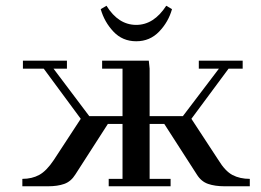

<svg xmlns="http://www.w3.org/2000/svg" viewBox="-20 -651 913 671"><path d="M58.1 0V-25.9Q91.8 -25.9 117.2 -39.8Q142.6 -53.7 168 -91.8L262.2 -235.8L132.8 -411.1H60.1V-439H213.9V-411.1H167L292 -245.1H408.2V-411.1H336.9V-439H500L502.9 -411.1V-245.1H619.1L745.1 -411.1H674.8V-439H828.1V-411.1H778.8L648.9 -235.8L743.2 -91.8Q767.1 -52.7 792.7 -39.3Q818.4 -25.9 853 -25.9V0H765.1Q731.4 0 707.3 -8.3Q683.1 -16.6 668 -41L554.2 -217.8H502.9V-25.9H576.2V0H359.9V-25.9H408.2V-217.8H356.9L243.2 -41Q228 -16.6 204.6 -8.3Q181.2 0 147.9 0ZM332 -619.1 352.1 -630.9Q393.6 -564 456.1 -564Q517.6 -564 561 -630.9L581.1 -619.1Q568.8 -574.7 536.4 -540.8Q503.9 -506.8 456.1 -506.8Q408.2 -506.8 376.5 -540.5Q344.7 -574.2 332 -619.1Z"/></svg>

Font: Dehuti
Style: Bold
Weight: 700
Version: Version 1.2